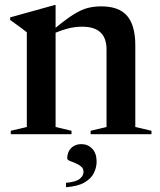

<svg xmlns="http://www.w3.org/2000/svg" viewBox="-20 -548 652 784"><path d="M350 -14 415 -29.5V-346Q415 -439 316 -439Q286.5 -439 258.2 -431.8Q230 -424.5 207 -414.5V-29.5L272 -14V0H24V-14L89.5 -29.5V-416Q81.5 -422.5 66.5 -434Q51.5 -445.5 21.5 -466.5V-477L203 -527.5H207V-434.5Q252 -471.5 282.5 -490.2Q313 -509 338.5 -515.5Q364 -522 393.5 -522Q466 -522 499.2 -483Q532.5 -444 532.5 -362.5V-29.5L598.5 -14V0H350ZM249.5 198.5Q289.5 195 305.2 182.5Q321 170 321 153.5Q321 140 311 131.8Q301 123.5 287.8 118.2Q274.5 113 264.5 108.8Q254.5 104.5 254.5 98.5Q254.5 72.5 270.5 56.5Q286.5 40.5 312 40.5Q338.5 40.5 356.5 59.2Q374.5 78 374.5 111.5Q374.5 135.5 363.5 158.2Q352.5 181 325.2 197Q298 213 249.5 216.5Z"/></svg>

Font: Newsreader Display Medium
Style: Regular
Weight: 500
Designer: Hugues Gentile
Foundry: Production Type
Version: Version 1.001